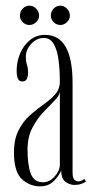

<svg xmlns="http://www.w3.org/2000/svg" viewBox="-20 -650 334 680"><path d="M122.5 10Q85 10 57.2 -16Q29.5 -42 29.5 -109.5Q29.5 -157 45.8 -188.8Q62 -220.5 86.2 -242Q110.5 -263.5 134.8 -280.5Q159 -297.5 175.5 -316Q192 -334.5 192 -361Q192 -401 187.5 -436.2Q183 -471.5 170.8 -493.5Q158.5 -515.5 135.5 -515.5Q110 -515.5 90.8 -494.8Q71.5 -474 71.5 -449.5Q71.5 -432.5 75.5 -420.2Q79.5 -408 79.5 -394Q79.5 -380 75.2 -370.8Q71 -361.5 59 -361.5Q47.5 -361.5 43.2 -371.8Q39 -382 39 -400Q39 -431.5 51.2 -460.5Q63.5 -489.5 86 -508Q108.5 -526.5 139.5 -526.5Q237 -526.5 237 -356.5V-39Q237 -21 243 -14.2Q249 -7.5 257 -7.5Q263 -7.5 269.2 -10.5Q275.5 -13.5 279 -16L284.5 -7Q279.5 -3 268.5 1Q257.5 5 244.5 5Q227 5 212 -6Q197 -17 196.5 -46.5Q191 -30 171.8 -10Q152.5 10 122.5 10ZM132.5 -4.5Q155.5 -4.5 173.8 -25.2Q192 -46 192 -67V-325.5Q190.5 -311 173.2 -293.8Q156 -276.5 133.8 -253Q111.5 -229.5 94.5 -197Q77.5 -164.5 77.5 -120Q77.5 -66.5 88.8 -35.5Q100 -4.5 132.5 -4.5ZM194 -561.5Q180 -561.5 170 -571.5Q160 -581.5 160 -594.5Q160 -609 170 -619.5Q180 -630 194 -630Q206.5 -630 217 -619.5Q227.5 -609 227.5 -594.5Q227.5 -581.5 217 -571.5Q206.5 -561.5 194 -561.5ZM83.5 -561.5Q70.5 -561.5 60.5 -571.5Q50.5 -581.5 50.5 -594.5Q50.5 -609 60.5 -619.5Q70.5 -630 83.5 -630Q97.5 -630 108 -619.5Q118.5 -609 118.5 -594.5Q118.5 -581.5 108 -571.5Q97.5 -561.5 83.5 -561.5Z"/></svg>

Font: Imbue 100pt ExtraLight
Style: Regular
Weight: 200
Designer: Tyler Finck
Foundry: Etcetera Type Company
Version: Version 1.102; ttfautohint (v1.8.3)